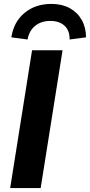

<svg xmlns="http://www.w3.org/2000/svg" viewBox="-20 -962 460 982"><path d="M32 0 144 -705H300L188 0ZM121 -760 38 -771Q50 -850 105.5 -896Q161 -942 243 -942Q297 -942 336.5 -920.5Q376 -899 398 -860Q420 -821 420 -771L336 -760Q337 -805 310.5 -830Q284 -855 237 -855Q191 -855 160 -830Q129 -805 121 -760Z"/></svg>

Font: Mulish ExtraLight ExtraBold
Style: Italic
Weight: 800
Italic angle: -9°
Version: Version 3.603